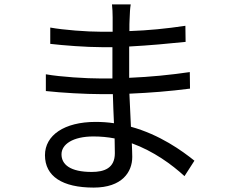

<svg xmlns="http://www.w3.org/2000/svg" viewBox="-20 -811 1040 871"><path d="M501 -116C501 -48 453 -31 396 -31C298 -31 259 -65 259 -111C259 -156 310 -192 404 -192C437 -192 469 -189 500 -183C500 -156 501 -133 501 -116ZM862 -82C806 -127 705 -200 574 -236C572 -283 569 -335 567 -386C661 -390 749 -397 842 -409L841 -484C752 -471 661 -462 566 -458V-469V-600C659 -605 744 -613 822 -621L821 -694C734 -681 653 -673 567 -670C567 -694 567 -713 568 -725C569 -754 570 -773 573 -791H488C490 -777 491 -748 491 -732V-667C474 -667 457 -667 440 -667C374 -667 268 -675 208 -686V-612C267 -605 372 -597 441 -597C458 -597 474 -597 490 -597V-469V-455C473 -455 455 -455 437 -455C372 -455 255 -462 188 -474V-398C259 -390 369 -384 437 -384C456 -384 474 -384 492 -384C493 -343 495 -296 497 -252C470 -256 443 -258 414 -258C271 -258 184 -197 184 -107C184 -11 263 40 405 40C534 40 580 -31 580 -99C580 -114 579 -136 578 -161C677 -125 759 -65 817 -12Z"/></svg>

Font: Source Han Sans KR Regular
Style: Regular
Weight: 400
Designer: Ryoko NISHIZUKA (kana & ideographs); Paul D. Hunt (Latin, Greek & Cyrillic); Wenlong ZHANG (bopomofo); Sandoll Communica
Foundry: Adobe Systems Incorporated
Version: Version 1.004;PS 1.004;hotconv 1.0.82;makeotf.lib2.5.63406